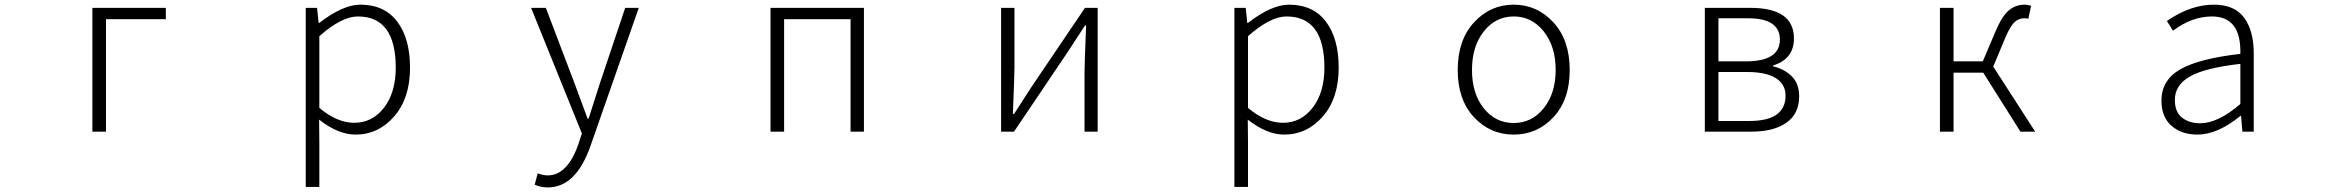

<svg xmlns="http://www.w3.org/2000/svg" viewBox="-20 -567 10040 827"><path d="M377.9 0V-533.2H694.3V-484.4H436.5V0Z M1296.9 238.3V-533.2H1345.7L1352.5 -467.8H1354.5Q1457 -546.9 1532.2 -546.9Q1635.7 -546.9 1690.9 -474.1Q1746.1 -401.4 1746.1 -275.4Q1746.1 -143.6 1677.7 -65.4Q1609.4 12.7 1511.7 12.7Q1436.5 12.7 1354.5 -51.8L1355.5 45.9V238.3ZM1505.9 -38.1Q1584 -38.1 1634.3 -103.5Q1684.6 -168.9 1684.6 -275.4Q1684.6 -496.1 1521.5 -496.1Q1451.2 -496.1 1355.5 -411.1V-102.5Q1431.6 -38.1 1505.9 -38.1Z M2339.8 240.2Q2308.6 240.2 2283.2 228.5L2295.9 179.7Q2320.3 188.5 2338.9 188.5Q2424.8 188.5 2471.7 52.7L2486.3 7.8L2267.6 -533.2H2331.1L2455.1 -207Q2492.2 -105.5 2510.7 -56.6H2515.6Q2524.4 -85 2542.5 -141.6Q2560.5 -198.2 2563.5 -207L2672.9 -533.2H2731.4L2523.4 61.5Q2460.9 240.2 2339.8 240.2Z M3298.8 0V-533.2H3701.2V0H3643.6V-484.4H3357.4V0Z M4292 0V-533.2H4349.6V-276.4Q4349.6 -242.2 4342.8 -76.2H4347.7L4422.9 -192.4L4653.3 -533.2H4708V0H4651.4V-255.9Q4651.4 -291 4658.2 -457H4653.3Q4599.6 -374 4578.1 -341.8L4347.7 0Z M5296.9 238.3V-533.2H5345.7L5352.5 -467.8H5354.5Q5457 -546.9 5532.2 -546.9Q5635.7 -546.9 5690.9 -474.1Q5746.1 -401.4 5746.1 -275.4Q5746.1 -143.6 5677.7 -65.4Q5609.4 12.7 5511.7 12.7Q5436.5 12.7 5354.5 -51.8L5355.5 45.9V238.3ZM5505.9 -38.1Q5584 -38.1 5634.3 -103.5Q5684.6 -168.9 5684.6 -275.4Q5684.6 -496.1 5521.5 -496.1Q5451.2 -496.1 5355.5 -411.1V-102.5Q5431.6 -38.1 5505.9 -38.1Z M6258.8 -265.6Q6258.8 -394.5 6329.1 -470.7Q6399.4 -546.9 6500 -546.9Q6600.6 -546.9 6670.9 -470.7Q6741.2 -394.5 6741.2 -265.6Q6741.2 -137.7 6671.4 -62.5Q6601.6 12.7 6500 12.7Q6398.4 12.7 6328.6 -62.5Q6258.8 -137.7 6258.8 -265.6ZM6680.7 -265.6Q6680.7 -367.2 6629.4 -431.6Q6578.1 -496.1 6500 -496.1Q6421.9 -496.1 6371.1 -431.6Q6320.3 -367.2 6320.3 -265.6Q6320.3 -164.1 6371.1 -100.6Q6421.9 -37.1 6500 -37.1Q6578.1 -37.1 6629.4 -101.1Q6680.7 -165 6680.7 -265.6Z M7323.2 0V-533.2H7518.6Q7707 -533.2 7707 -401.4Q7707 -312.5 7617.2 -285.2V-281.2Q7665 -270.5 7697.3 -238.8Q7729.5 -207 7729.5 -152.3Q7729.5 -77.1 7674.8 -38.6Q7620.1 0 7524.4 0ZM7381.8 -302.7H7500Q7646.5 -302.7 7646.5 -396.5Q7646.5 -488.3 7508.8 -488.3H7381.8ZM7381.8 -45.9H7514.6Q7670.9 -45.9 7670.9 -155.3Q7670.9 -204.1 7628.9 -230.5Q7586.9 -256.8 7506.8 -256.8H7381.8Z M8565.4 -280.3 8746.1 0H8682.6L8522.5 -253.9H8394.5V0H8335.9V-533.2H8394.5V-302.7H8520.5L8575.2 -431.6Q8603.5 -498 8632.8 -522.5Q8662.1 -546.9 8701.2 -546.9Q8713.9 -546.9 8728.5 -542L8716.8 -486.3Q8710 -488.3 8699.2 -488.3Q8675.8 -488.3 8657.7 -472.2Q8639.6 -456.1 8618.2 -406.2Z M9444.3 12.7Q9377 12.7 9333.5 -24.9Q9290 -62.5 9290 -133.8Q9290 -221.7 9370.6 -268.1Q9451.2 -314.5 9629.9 -335Q9633.8 -496.1 9507.8 -496.1Q9420.9 -496.1 9339.8 -434.6L9313.5 -476.6Q9415 -546.9 9515.6 -546.9Q9605.5 -546.9 9646.5 -490.2Q9687.5 -433.6 9687.5 -337.9V0H9638.7L9632.8 -68.4H9630.9Q9532.2 12.7 9444.3 12.7ZM9457 -36.1Q9533.2 -36.1 9629.9 -119.1V-292Q9476.6 -274.4 9412.1 -237.3Q9347.7 -200.2 9347.7 -136.7Q9347.7 -85 9378.4 -60.5Q9409.2 -36.1 9457 -36.1Z"/></svg>

Font: Gen Shin Gothic Monospace Light
Style: Regular
Weight: 300
Designer: [Source Han Sans]
Ryoko NISHIZUKA  (kana & ideographs); Paul D. Hunt (Latin, Greek & Cyrillic); Wenlong ZHANG  (bopomofo
Version: Version 1.002.20150607